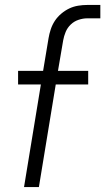

<svg xmlns="http://www.w3.org/2000/svg" viewBox="-20 -755 425 775"><path d="M77 0 145 -414H53V-469H154L176 -601Q179 -619 185 -637Q191 -655 201.5 -671Q212 -687 227.5 -700Q243 -713 260 -721Q277 -729 295.5 -732Q314 -735 332 -735H385V-681H332Q315 -681 297 -675Q279 -669 265.5 -656Q252 -643 245 -626Q238 -609 235 -592L214 -469H336V-414H205L137 0Z"/></svg>

Font: Iosevka QP Light
Style: Italic
Weight: 300
Italic angle: -9°
Designer: Belleve Invis
Foundry: Belleve Invis
Version: Version 20.0.0; ttfautohint (v1.8.4)